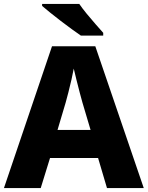

<svg xmlns="http://www.w3.org/2000/svg" viewBox="-20 -951 748 971"><path d="M521 0 476 -152H233L186 0H0L243 -717H462L707 0ZM397 -432Q392 -449 383.5 -481.5Q375 -514 366.5 -548Q358 -582 353 -604Q349 -581 341.5 -548.5Q334 -516 326 -484.5Q318 -453 312 -432L271 -294H438ZM381 -931Q396 -909 418.5 -881.5Q441 -854 463.5 -828.5Q486 -803 502 -785V-771H389Q370 -784 343 -803.5Q316 -823 287.5 -845Q259 -867 234 -887Q209 -907 193 -921V-931Z"/></svg>

Font: Noto Sans Syriac ExtraBold
Style: Regular
Weight: 800
Designer: Patrick Giasson and the Monotype Design Team
Foundry: Monotype Imaging Inc.
Version: Version 3.000; ttfautohint (v1.8.4.7-5d5b)